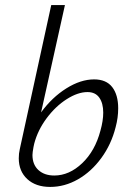

<svg xmlns="http://www.w3.org/2000/svg" viewBox="-20 -731 517 757"><path d="M446 -304Q446 -267 436 -230Q419 -162 379.5 -108Q340 -54 287.5 -24Q235 6 178 6Q121 6 87.5 -25Q54 -56 54 -107Q54 -126 58 -143L182 -711H236L142 -288Q185 -347 241.5 -382.5Q298 -418 351 -418Q399 -418 422.5 -387.5Q446 -357 446 -304ZM387 -287Q387 -324 371.5 -346Q356 -368 325 -368Q287 -368 243 -340Q199 -312 164 -265Q129 -218 115 -165L112 -151Q108 -129 108 -120Q108 -82 131.5 -60.5Q155 -39 194 -39Q253 -39 304 -87.5Q355 -136 376 -216Q387 -255 387 -287Z"/></svg>

Font: Ysabeau Infant Semilight
Style: Italic
Weight: 300
Italic angle: -12°
Designer: Christian Thalmann (Catharsis Fonts)
Version: Version 0.003